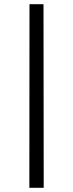

<svg xmlns="http://www.w3.org/2000/svg" viewBox="-20 -810 348 914"><path d="M120.4 -790H187.1L188.1 84H119.7Z"/></svg>

Font: Hepta Slab ExtraLight
Style: Regular
Weight: 200
Designer: Michael LaGattuta
Foundry: Michael LaGattuta
Version: Version 1.100